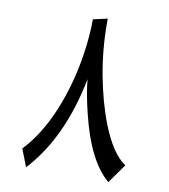

<svg xmlns="http://www.w3.org/2000/svg" viewBox="-80 -736 746 846"><g transform="rotate(10 292.5 -312.5)"><path d="M334 -646Q334 -527.8 355.5 -413.3Q377 -298.8 413.6 -205.1Q461.4 -83.5 522.5 -43.5L461.4 42.5Q368.2 -36.1 319.3 -240.2Q298.8 -322.8 292.5 -388.2Q240.2 -118.2 93.3 41L62.5 -37.6Q136.2 -115.2 186.3 -235.8Q236.3 -356.4 257.3 -495.1Q270 -581.5 270 -652.3L334 -666.5Z"/></g></svg>

Font: VizhehAzad
Style: Regular
Weight: 400
Designer: damoon khanjanzadeh
Foundry: http://font-store.ir
Version: Version:0.0.3;RFB:1.2.5;Building:2016-04-04 21:25:54.909891